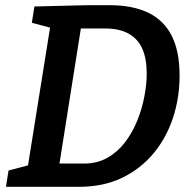

<svg xmlns="http://www.w3.org/2000/svg" viewBox="-20 -722 745 742"><path d="M404 -702Q492 -702 552.5 -673Q613 -644 643.5 -584Q674 -524 674 -430Q674 -344 648.5 -266.5Q623 -189 573 -129Q523 -69 451 -34.5Q379 0 285 0H3L13 -63L104 -87L86 -69L176 -631L189 -611L103 -634L113 -697L320 -702ZM306 -90Q356 -90 395.5 -112.5Q435 -135 463.5 -172.5Q492 -210 510.5 -256Q529 -302 538 -349.5Q547 -397 547 -438Q547 -495 530 -533.5Q513 -572 477 -592Q441 -612 385 -612H273L296 -634L206 -66L192 -90Z"/></svg>

Font: Bitter Thin SemiBold
Style: Italic
Weight: 600
Italic angle: -9°
Version: Version 2.002